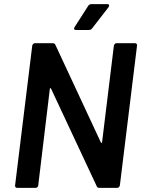

<svg xmlns="http://www.w3.org/2000/svg" viewBox="-20 -909 689 929"><path d="M544 -700H633Q638 -700 641 -696.5Q644 -693 643 -688L560 -12Q559 -7 555.5 -3.5Q552 0 547 0H461Q451 0 448 -8L227 -480Q225 -483 223 -482.5Q221 -482 221 -478L165 -12Q165 -7 161 -3.5Q157 0 152 0H63Q58 0 55 -3.5Q52 -7 53 -12L136 -688Q137 -693 140.5 -696.5Q144 -700 149 -700H235Q245 -700 248 -692L468 -220Q470 -217 472 -217.5Q474 -218 474 -222L531 -688Q532 -693 535.5 -696.5Q539 -700 544 -700ZM341 -778 407 -881Q412 -889 423 -889H499Q508 -889 508 -882Q508 -879 505 -874L426 -772Q420 -764 411 -764H347Q341 -764 339 -768Q337 -772 341 -778Z"/></svg>

Font: Barlow SemiBold
Style: Italic
Weight: 600
Italic angle: -7°
Designer: Jeremy Tribby
Foundry: Tribby Type
Version: Version 1.408